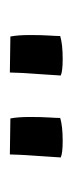

<svg xmlns="http://www.w3.org/2000/svg" viewBox="101 -769 147 389"><g transform="rotate(90 174.5 -574.5)"><path d="M127 -521V-523Q127 -537 130 -578.5Q133 -620 133 -624Q125 -628 99 -628Q70 -628 53 -623Q53 -616 52 -600.5Q51 -585 51 -562Q51 -537 54 -522H57L125 -521ZM293 -521V-523Q293 -537 296 -578.5Q299 -620 299 -624Q291 -628 265 -628Q236 -628 219 -623Q219 -616 218 -600.5Q217 -585 217 -562Q217 -537 220 -522H223L291 -521Z"/></g></svg>

Font: Londrina Solid Light
Style: Regular
Weight: 300
Designer: Marcelo Magalhaes
Foundry: Marcelo Magalhães
Version: Version 1.002